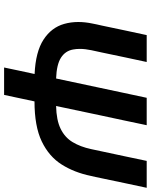

<svg xmlns="http://www.w3.org/2000/svg" viewBox="83 -836 753 960"><g transform="rotate(90 460.0 -356.5)"><path d="M318 0Q326 -39 334 -76Q342 -113 350.5 -152.5Q239.5 -157.5 178.8 -197Q118 -236.5 100 -300.5Q90.5 -334 90.5 -371Q90.5 -405.5 98.5 -443Q100 -451 102.5 -462.8Q105 -474.5 108.5 -489.5Q122 -553.5 133 -606Q144 -658.5 156 -713H290.5Q278.5 -658 267.5 -605.8Q256.5 -553.5 243 -489L231.5 -436Q225 -405 225 -378.5Q225 -360.5 228 -345Q235 -306 269.2 -284.2Q303.5 -262.5 373 -260L418.5 -474Q433 -543 445 -598.5Q457 -654 469.5 -713H606.5Q594 -654.5 582.5 -599Q570.5 -543.5 556 -475.5L510.5 -260Q581.5 -261.5 624.8 -282.8Q668 -304 691.2 -342.8Q714.5 -381.5 726 -435L737.5 -489Q751 -553.5 762.5 -606Q773.5 -658.5 785 -713H919.5Q907.5 -657.5 896.5 -605.2Q885.5 -553 872 -488.5Q868.5 -473.5 865.5 -457.5Q862 -441.5 860 -433.5Q843 -351 803 -287.8Q763 -224.5 687.5 -188.2Q612 -152 487.5 -152Q479 -112.5 471.2 -75.8Q463.5 -39 455 0Z"/></g></svg>

Font: Heraclito SemiBold
Style: Italic
Weight: 600
Italic angle: -12°
Designer: Kostas Bartsokas (font) & Cristiano Sobral (main changes)
Foundry: Kostas Bartsokas (font) & Cristiano Sobral (main changes)
Version: Version 1.00;July 8, 2020;FontCreator 13.0.0.2655 64-bit